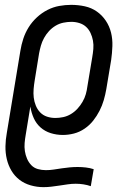

<svg xmlns="http://www.w3.org/2000/svg" viewBox="-20 -548 540 791"><path d="M159 223Q132 223 106 215.5Q80 208 60 192.5Q40 177 27 155Q14 133 8 107.5Q2 82 2.5 54.5Q3 27 8 0L64 -339Q68 -364 76 -388.5Q84 -413 98 -435.5Q112 -458 132 -476.5Q152 -495 175.5 -507Q199 -519 224 -523.5Q249 -528 273 -528Q302 -528 329.5 -522Q357 -516 379 -500.5Q401 -485 416 -462.5Q431 -440 437.5 -413.5Q444 -387 443 -358Q442 -329 438 -301L418 -181Q414 -158 407.5 -135.5Q401 -113 390 -91.5Q379 -70 364 -51Q349 -32 328.5 -18Q308 -4 285 2Q262 8 239 8Q213 8 189 0.5Q165 -7 147 -23Q129 -39 119 -61.5Q109 -84 105 -109L86 7Q83 24 81.5 41Q80 58 82.5 74.5Q85 91 91.5 106Q98 121 109 132.5Q120 144 136 148.5Q152 153 169 153Q185 153 201.5 150.5Q218 148 234.5 145.5Q251 143 267.5 141.5Q284 140 300 140Q317 140 334 142Q351 144 366 149L354 219Q340 214 324 211.5Q308 209 292 209Q275 209 258.5 211.5Q242 214 225 216.5Q208 219 192 221Q176 223 159 223ZM208 -62Q224 -62 240.5 -65.5Q257 -69 272 -78Q287 -87 299 -100Q311 -113 320 -128.5Q329 -144 333.5 -160Q338 -176 340 -192L360 -312Q363 -329 364.5 -346.5Q366 -364 363 -380.5Q360 -397 353 -412Q346 -427 334.5 -437.5Q323 -448 307 -453Q291 -458 274 -458Q258 -458 241 -454.5Q224 -451 209 -442Q194 -433 182 -420Q170 -407 161.5 -391.5Q153 -376 148.5 -360Q144 -344 141 -328L123 -217Q120 -199 118.5 -181Q117 -163 119 -146Q121 -129 127.5 -113Q134 -97 145.5 -85Q157 -73 173.5 -67.5Q190 -62 208 -62Z"/></svg>

Font: Iosevka
Style: Italic
Weight: 400
Italic angle: -9°
Monospace: yes
Designer: Belleve Invis
Foundry: Belleve Invis
Version: Version 32.5.0; ttfautohint (v1.8.4)